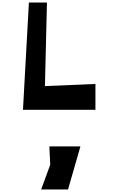

<svg xmlns="http://www.w3.org/2000/svg" viewBox="-20 -870 938 1521"><path d="M336 -188 736 -205V0H162L209 -850H352ZM617 290 519 631H306L378 435L371 290Z"/></svg>

Font: OpenDyslexic
Style: Bold
Weight: 800
Designer: Abbie Gonzalez
Version: Version 0.920;hotconv 1.0.109;makeotfexe 2.5.65596